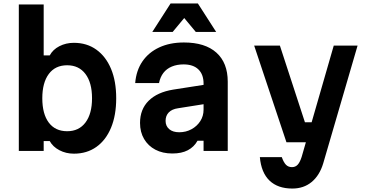

<svg xmlns="http://www.w3.org/2000/svg" viewBox="-20 -874 2140 1112"><path d="M408 16Q362 16 324 -4Q286 -24 268 -57H233V0H89V-848H233V-553H268Q286 -587 324 -606.5Q362 -626 408 -626Q483 -626 538 -586.5Q593 -547 623 -475.5Q653 -404 653 -305Q653 -206 623 -134Q593 -62 538 -23Q483 16 408 16ZM369 -114Q437 -114 475 -164.5Q513 -215 513 -305Q513 -395 475 -445.5Q437 -496 369 -496Q300 -496 262.5 -445.5Q225 -395 225 -305Q225 -214 262.5 -164Q300 -114 369 -114Z M1169 -384V-272L1011 -247Q976 -242 957.5 -223Q939 -204 939 -174Q939 -144 960 -126Q981 -108 1018 -108Q1057 -108 1089 -125.5Q1121 -143 1140 -172.5Q1159 -202 1159 -239V-390Q1159 -443 1129 -472Q1099 -501 1043 -501Q1005 -501 975 -488.5Q945 -476 926.5 -452Q908 -428 901 -393H763Q769 -466 805 -518.5Q841 -571 902.5 -599.5Q964 -628 1045 -628Q1168 -628 1233.5 -569Q1299 -510 1299 -401V0H1159V-59H1124Q1104 -23 1068 -4Q1032 15 978 15Q922 15 880 -7Q838 -29 814.5 -69Q791 -109 791 -162Q791 -241 841 -290.5Q891 -340 983 -355ZM862 -689 968 -854H1126L1232 -689H1114L1006 -819H1088L980 -689Z M1452 -610H1601L1746 -166H1828L1796 -50H1639ZM2051 -610 1852 72Q1831 142 1785 180Q1739 218 1673 218Q1589 218 1541 172Q1493 126 1485 36H1612Q1623 67 1636.5 80.5Q1650 94 1671 94Q1691 94 1704 80Q1717 66 1727 35L1913 -610Z"/></svg>

Font: Martian Mono SemiExpanded SemiBold
Style: Regular
Weight: 600
Monospace: yes
Version: Version 0.930